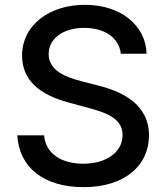

<svg xmlns="http://www.w3.org/2000/svg" viewBox="-20 -757 683 789"><path d="M476.6 -536.2H582.4C579.2 -652.7 476.2 -737.2 328.5 -737.2C182.5 -737.2 70.7 -653.8 70.7 -528.4C70.7 -427.2 143.1 -367.9 259.9 -336.3L345.9 -312.9C423.7 -292.3 483.7 -266.7 483.7 -202.1C483.7 -131 415.8 -84.2 322.4 -84.2C237.9 -84.2 167.6 -121.8 161.2 -201H51.1C58.2 -69.2 160.2 12.1 323.2 12.1C494 12.1 592.3 -77.8 592.3 -201C592.3 -332 475.5 -382.8 383.2 -405.5L312.1 -424C255.3 -438.6 179.7 -465.2 180 -534.8C180 -596.6 236.5 -642.4 326 -642.4C409.4 -642.4 468.8 -603.3 476.6 -536.2Z"/></svg>

Font: RA Harald Medium
Style: Regular
Weight: 500
Designer: Rasmus Andersson
Foundry: rsms
Version: Version 3.000;hotconv 1.0.109;makeotfexe 2.5.65596